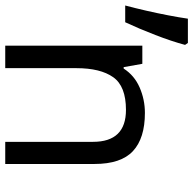

<svg xmlns="http://www.w3.org/2000/svg" viewBox="-22 -715 737 733"><g transform="rotate(90 346.5 -348.5)"><path d="M144 -697.3 151.4 -686.5Q137.7 -635.3 113.5 -572.8Q89.4 -510.3 64.9 -458H1Q10.7 -494.6 20.5 -537.1Q30.3 -579.6 38.3 -621.3Q46.4 -663.1 51.3 -697.3ZM411.1 -533.2Q507.8 -533.2 556.9 -487.5Q606 -441.9 606 -340.8V0H521.5V-335Q521.5 -460.9 399.4 -460.9Q309.1 -460.9 274.7 -412.1Q240.2 -363.3 240.2 -271.5V0H154.3V-523.4H223.6L236.3 -452.1H241.7Q268.1 -493.2 314.2 -513.2Q360.4 -533.2 411.1 -533.2Z"/></g></svg>

Font: Lunasima
Style: Regular
Weight: 400
Designer: The DocRepair Project, Monotype Design Team
Foundry: Google
Version: Version 2.009